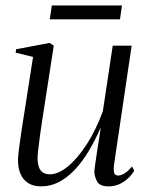

<svg xmlns="http://www.w3.org/2000/svg" viewBox="-20 -669 536 700"><path d="M130 10.5Q102.5 10.5 83.8 -1Q65 -12.5 55.2 -34Q45.5 -55.5 45.5 -86Q45.5 -96.5 49 -124.8Q52.5 -153 57.5 -186.2Q62.5 -219.5 66.8 -246Q71 -272.5 72 -279L100.5 -461.5L37 -477L39 -489.5L161 -512.5L176 -502.5L140 -270Q138 -256 134 -231Q130 -206 126.2 -178.2Q122.5 -150.5 119.8 -127.2Q117 -104 117 -93.5Q117 -73.5 121.8 -60Q126.5 -46.5 136.5 -40Q146.5 -33.5 162.5 -33.5Q192.5 -33.5 227.2 -62Q262 -90.5 295.8 -142.2Q329.5 -194 355 -263.5L391 -502.5H460L396 -70.5Q393.5 -53 395.8 -41Q398 -29 411 -29Q421 -29 434.2 -37Q447.5 -45 461 -62L469.5 -47Q461.5 -33 447.8 -19.8Q434 -6.5 416 2Q398 10.5 376 10.5Q343 10.5 333.5 -8.2Q324 -27 324 -44Q324 -48 326.5 -66.5Q329 -85 333 -110.5Q337 -136 340.8 -160.8Q344.5 -185.5 347 -201.5H346Q326 -156 302.8 -117.2Q279.5 -78.5 252.5 -50Q225.5 -21.5 195 -5.5Q164.5 10.5 130 10.5ZM169 -649H424.5L417.5 -598.5H161.5Z"/></svg>

Font: Merriweather 144pt Light
Style: Italic
Weight: 300
Italic angle: -7.8°
Version: Version 2.101